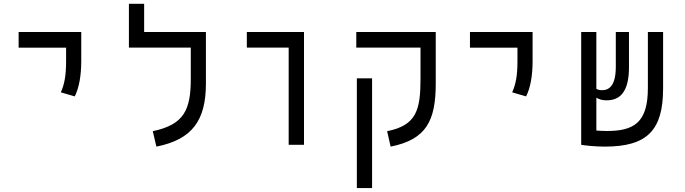

<svg xmlns="http://www.w3.org/2000/svg" viewBox="-20 -752 3556 997"><path d="M368.2 -251.5C390.6 -295.9 401.9 -359.4 401.9 -435.1V-585.9H76.7V-504.4H323.2V-435.1C323.2 -359.4 314.9 -315.9 295.9 -272.5Z M1049.3 -585.9H728.5V-732.4H649.4V-504.9H970.7V-343.3C970.7 -180.2 935.1 -105 773.4 -70.8L792 9.3C977.1 -27.3 1049.3 -125.5 1049.3 -318.4Z M1479 0H1558.6V-585.9H1261.7V-504.9H1479Z M2242.7 -585.9H1830.1V-504.9H2163.6V-343.3C2163.6 -180.2 2142.1 -101.1 1990.2 -70.8L2008.3 9.3C2193.8 -27.3 2242.7 -125.5 2242.7 -318.4ZM1912.1 224.6V-345.2H1833V224.6Z M2711.9 -251.5C2734.4 -295.9 2745.6 -359.4 2745.6 -435.1V-585.9H2420.4V-504.4H2667V-435.1C2667 -359.4 2658.7 -315.9 2639.6 -272.5Z M3120.6 9.3C3341.3 9.3 3423.3 -75.7 3423.3 -293.5V-585.9H3344.2V-293.9C3344.2 -114.7 3271 -71.8 3131.3 -71.8C3113.3 -71.8 3093.8 -72.8 3076.7 -74.2V-244.6C3090.8 -236.3 3106 -231 3129.9 -231C3197.3 -231 3246.1 -272 3246.1 -402.3V-585.9H3177.7V-405.3C3177.7 -308.6 3144 -283.7 3106.9 -283.7C3093.8 -283.7 3085 -285.6 3076.7 -291V-585.9H2998V-0.5V0C3022.5 3.9 3070.8 9.3 3120.6 9.3Z"/></svg>

Font: Cascadia Mono PL SemiLight
Style: Regular
Weight: 350
Monospace: yes
Designer: Aaron Bell
Foundry: Saja Typeworks
Version: Version 2404.023